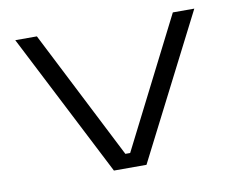

<svg xmlns="http://www.w3.org/2000/svg" viewBox="-60 -554 769 630"><g transform="rotate(-10 325.0 -239.0)"><path d="M334 -47.5 552 -477.5H623.5L380 0H271.5L27 -477.5H99L318 -47.5Z"/></g></svg>

Font: Anek Latin Expanded Light
Style: Regular
Weight: 300
Width: 7
Designer: Yesha Goshar
Foundry: Ek Type
Version: Version 1.003